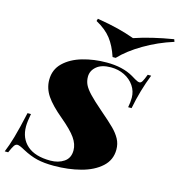

<svg xmlns="http://www.w3.org/2000/svg" viewBox="-158 -954 1006 1076"><g transform="rotate(15 345.0 -416.0)"><path d="M589 -411H569Q575 -440 575 -467Q575 -505 554 -536Q533 -567 497.5 -584.5Q462 -602 419 -602Q365 -602 336 -577.5Q307 -553 307 -518Q307 -493 317 -472Q327 -451 352.5 -424Q378 -397 429 -353Q485 -305 511 -279Q537 -253 552 -225.5Q567 -198 567 -164Q567 -104 523 -64Q479 -24 407 -5Q335 14 251 14Q194 14 154 4.5Q114 -5 69 -29Q37 -47 25 -47Q14 -47 6 -35Q-2 -23 -15 7H-35Q-19 -31 -3.5 -84.5Q12 -138 33 -233H53Q44 -186 44 -159Q44 -90 90 -49.5Q136 -9 225 -9Q271 -9 303.5 -31Q336 -53 336 -98Q336 -134 311 -169.5Q286 -205 225 -256Q160 -310 131 -353Q102 -396 102 -445Q102 -505 143 -544.5Q184 -584 249.5 -603Q315 -622 390 -622Q482 -622 544 -586Q549 -583 566.5 -572.5Q584 -562 594 -562Q603 -562 610 -574Q617 -586 628 -615H648Q610 -519 589 -411ZM720 -846 725 -832Q636 -804 557 -757.5Q478 -711 430 -660H412Q392 -721 361 -761Q330 -801 273 -832L277 -846Q349 -834 398.5 -821.5Q448 -809 495 -792Q592 -825 720 -846Z"/></g></svg>

Font: Playfair Display SC Black
Style: Italic
Weight: 900
Italic angle: -14°
Designer: Claus Eggers Sørensen
Foundry: Claus Eggers Sørensen
Version: Version 1.200; ttfautohint (v1.6)